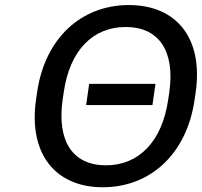

<svg xmlns="http://www.w3.org/2000/svg" viewBox="-20 -749 818 778"><path d="M329.1 -323.2H597.7L609.9 -409.2H341.3ZM396.5 9.8C589.4 9.8 737.3 -125.5 768.6 -345.7L772.9 -375C804.2 -593.8 695.8 -728.5 502 -728.5C308.6 -728.5 161.6 -593.3 130.4 -375L126 -345.7C94.7 -126.5 203.6 9.8 396.5 9.8ZM409.2 -79.1C275.9 -79.1 209.5 -175.3 233.9 -345.7L238.3 -375C262.2 -544.4 356 -639.6 489.3 -639.6C623 -639.6 689.9 -543.9 666 -375L661.6 -345.7C637.2 -175.8 542.5 -79.1 409.2 -79.1Z"/></svg>

Font: Winston
Style: Italic
Weight: 400
Italic angle: -8.13011°
Designer: Vernon Adams, Kim Jin-seong, David Berlow, Cristiano Sobral
Foundry: The Winston Project Authors
Version: Version 3.004